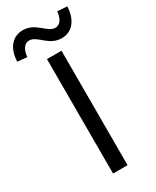

<svg xmlns="http://www.w3.org/2000/svg" viewBox="-286 -1002 865 1065"><g transform="rotate(-30 147.0 -469.5)"><path d="M100 0H193V-733H100ZM230 -792C297 -792 340 -844 344 -930L282 -934C277 -886 257 -860 228 -860C176 -860 147 -939 63 -939C-4 -939 -47 -887 -50 -803L11 -797C15 -845 37 -872 65 -872C118 -872 147 -792 230 -792Z"/></g></svg>

Font: Noto Sans CJK SC Regular
Style: Regular
Weight: 400
Designer: Ryoko NISHIZUKA (kana & ideographs); Paul D. Hunt (Latin, Greek & Cyrillic); Wenlong ZHANG (bopomofo); Sandoll Communica
Foundry: Adobe Systems Incorporated
Version: Version 1.004;PS 1.004;hotconv 1.0.82;makeotf.lib2.5.63406